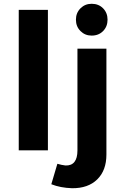

<svg xmlns="http://www.w3.org/2000/svg" viewBox="-20 -794 651 1014"><path d="M79 -742H233V0H79ZM283 71Q294 74 304.5 76.5Q315 79 326 80Q389 82 389 0V-537H542V22Q542 106 493.5 153.5Q445 201 360 200Q299 198 251 179ZM464 -774Q501 -774 524.5 -750Q548 -726 548 -690Q548 -654 524.5 -630Q501 -606 464 -606Q429 -606 405 -630Q381 -654 381 -690Q381 -726 405 -750Q429 -774 464 -774Z"/></svg>

Font: Alexandria SemiBold
Style: Regular
Weight: 600
Designer: Mohamed Gaber
Foundry: Kief Type Foundry
Version: Version 5.100